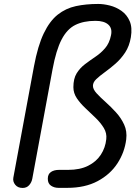

<svg xmlns="http://www.w3.org/2000/svg" viewBox="-20 -949 711 972"><path d="M94.5 2.5Q70 2.5 57 -13.8Q44 -30 47.5 -49.5L152 -613.5Q171.5 -717.5 201.5 -780Q231.5 -842.5 272.2 -874.8Q313 -907 364 -918Q415 -929 477 -929Q504.5 -929 536.2 -921Q568 -913 595.2 -893.8Q622.5 -874.5 636.5 -842Q650.5 -809.5 642.5 -760.5Q635 -715.5 613.5 -683Q592 -650.5 564.5 -626.5Q537 -602.5 511 -583.8Q485 -565 467.8 -548.8Q450.5 -532.5 450.5 -514.5Q450.5 -497 469.2 -476.5Q488 -456 514.8 -432.2Q541.5 -408.5 567.2 -380.2Q593 -352 608.5 -318.2Q624 -284.5 619 -243.5Q611 -178 574.5 -122Q538 -66 474.2 -32Q410.5 2 321 2H276Q254.5 2 238.2 -9Q222 -20 222 -44Q222 -67.5 237.8 -78.2Q253.5 -89 279 -89H324.5Q385 -89 426.2 -109.8Q467.5 -130.5 490.5 -165.8Q513.5 -201 518 -244.5Q521.5 -275 505.5 -301.2Q489.5 -327.5 464.2 -352Q439 -376.5 413 -400.8Q387 -425 369.2 -451.2Q351.5 -477.5 351.5 -507.5Q351.5 -551 368.2 -578Q385 -605 410.5 -624.2Q436 -643.5 463.2 -661.8Q490.5 -680 512.2 -705.2Q534 -730.5 542 -770.5Q549.5 -805.5 528.2 -824.5Q507 -843.5 463.5 -843.5Q403.5 -843.5 361.5 -822.8Q319.5 -802 291.8 -748.8Q264 -695.5 246 -598L143.5 -44.5Q140 -25.5 127.5 -11.5Q115 2.5 94.5 2.5Z"/></svg>

Font: Edu AU VIC WA NT Pre Medium
Style: Regular
Weight: 500
Designer: Tina and Corey Anderson, Eben Sorkin, Mirko Velimirovic
Foundry: Google for Education
Version: Version 1.001